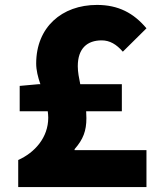

<svg xmlns="http://www.w3.org/2000/svg" viewBox="-20 -760 649 780"><path d="M54 0H575V-150H283V-154C318 -194 331 -228 331 -280C331 -289 330 -299 330 -308H475V-418H306C301 -443 296 -467 296 -491C296 -564 335 -596 393 -596C426 -596 453 -580 479 -550L575 -645C523 -707 461 -740 374 -740C231 -740 127 -649 127 -502C127 -475 134 -447 144 -418H137L60 -411V-308H174C175 -299 176 -291 176 -282C176 -201 121 -140 54 -110Z"/></svg>

Font: Source Han Sans HK Heavy
Style: Regular
Weight: 900
Designer: Ryoko NISHIZUKA 西塚涼子 (kana, bopomofo & ideographs); Paul D. Hunt (Latin, Greek & Cyrillic); Sandoll Communications 산돌커뮤니
Foundry: Adobe
Version: Version 2.000;hotconv 1.0.107;makeotfexe 2.5.65593